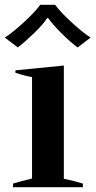

<svg xmlns="http://www.w3.org/2000/svg" viewBox="-21 -777 398 797"><path d="M-1 -621Q32 -642 79.5 -686Q127 -730 146 -757H208Q227 -730 274.5 -686Q322 -642 355 -621L301 -580Q269 -604 233 -640Q197 -676 179 -702H175Q158 -676 121.5 -640.5Q85 -605 53 -580ZM33 -15Q51 -21 112 -36V-457Q82 -462 43 -475V-485L244 -505V-35Q288 -26 323 -15V0H33Z"/></svg>

Font: Trirong SemiBold
Style: Regular
Weight: 600
Designer: Katatrad Team
Foundry: CadsonDemak
Version: Version 1.001